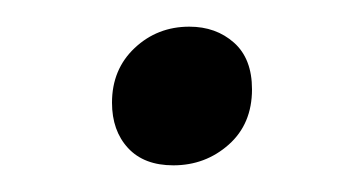

<svg xmlns="http://www.w3.org/2000/svg" viewBox="-20 -401 253 144"><path d="M110 -277Q88 -277 76 -290Q64 -303 64 -324Q64 -349 81 -365Q98 -381 122 -381Q142 -381 155.5 -369Q169 -357 169 -334Q169 -308 151.5 -292.5Q134 -277 110 -277Z"/></svg>

Font: Bitter
Style: Italic
Weight: 400
Italic angle: -9°
Designer: Sol Matas, and Bitter project Authors
Foundry: Sol Matas
Version: Version 2.001